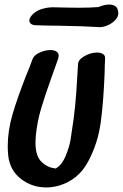

<svg xmlns="http://www.w3.org/2000/svg" viewBox="-20 -855 540 844"><path d="M407 -624Q423 -624 433 -617.5Q443 -611 442 -597Q440 -559 440 -536Q435 -406 422.5 -315Q410 -224 367 -144Q324 -64 239 -39Q210 -31 184 -31Q120 -31 71.5 -69Q23 -107 16 -172Q14 -198 14 -211Q14 -280 35 -352Q56 -424 96 -526Q108 -553 123 -595Q129 -612 153.5 -623.5Q178 -635 202 -635Q218 -635 228 -628.5Q238 -622 238 -610Q238 -606 236 -598Q216 -540 205 -511Q176 -430 160 -375.5Q144 -321 138 -264Q136 -240 136 -226Q136 -167 165 -141Q174 -132 189 -124.5Q204 -117 217 -116L225 -114Q226 -114 229 -117Q254 -133 269.5 -171.5Q285 -210 290 -240Q295 -270 304 -335Q311 -388 315.5 -451Q320 -514 323 -573Q324 -593 351.5 -608.5Q379 -624 407 -624ZM109 -765Q109 -775 120 -788Q135 -806 161 -814.5Q187 -823 213 -823Q289 -821 331 -821Q373 -821 413 -824Q438 -835 460 -835Q474 -835 484 -829.5Q494 -824 497 -814L499 -806Q500 -803 500 -797Q500 -780 485 -765Q470 -750 449 -742Q428 -734 412 -736Q353 -740 236 -742Q202 -742 136 -744Q123 -745 116 -750.5Q109 -756 109 -765Z"/></svg>

Font: Sedgwick Ave Display
Style: Regular
Weight: 400
Designer: Kevin Burke, Pedro Vergani
Foundry: Google, Inc.
Version: Version 1.000